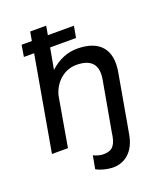

<svg xmlns="http://www.w3.org/2000/svg" viewBox="-164 -825 955 1128"><g transform="rotate(-20 314.0 -261.5)"><path d="M87 -664 75 -592H139L35 0H135L189 -311C211 -391 275 -443 347 -443C442 -443 480 -397 464 -308L409 0L405 25C393 90 364 107 313 105C292 103 272 97 258 89L243 171C270 187 308 195 335 197C417 203 482 151 500 50L511 -11L565 -317C590 -454 525 -531 385 -531C327 -531 269 -510 215 -460L239 -592H401L414 -664H251L261 -720H161L151 -664Z"/></g></svg>

Font: Fixel Display Medium
Style: Italic
Weight: 500
Italic angle: -10°
Designer: AlfaBravo + MacPaw
Foundry: Kyrylo Tkachov, Marchela Mozhyna, Serhii Makarenko, Maria Weinstein, Zakhar Kryvoshyya
Version: Version 1.210;Glyphs 3.2 (3217)